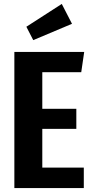

<svg xmlns="http://www.w3.org/2000/svg" viewBox="-20 -956 473 976"><path d="M408 -692 393 -589H195V-403H368V-301H195V-104H406V0H53V-692ZM294 -936 346 -835 149 -752 114 -820Z"/></svg>

Font: Fira Sans Extra Condensed SemiBold
Style: Regular
Weight: 600
Width: 1
Designer: Carrois Corporate & Edenspiekermann AG
Foundry: Carrois Corporate GbR & Edenspiekermann AG
Version: Version 4.203